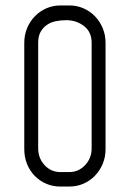

<svg xmlns="http://www.w3.org/2000/svg" viewBox="-20 -675 476 704"><path d="M202 -44H234Q268 -44 292 -69.5Q316 -95 316 -131V-518Q316 -558 288 -579.5Q260 -601 223 -601Q202 -601 183.5 -597Q165 -593 151 -583Q137 -573 128.5 -557.5Q120 -542 120 -518V-131Q120 -95 143.5 -69.5Q167 -44 202 -44ZM367 -518V-128Q367 -99 356.5 -74Q346 -49 328 -30.5Q310 -12 286 -1.5Q262 9 234 9H201Q173 9 149 -1.5Q125 -12 107 -30.5Q89 -49 79 -74Q69 -99 69 -128V-518Q69 -547 79.5 -572Q90 -597 108 -615.5Q126 -634 150 -644.5Q174 -655 202 -655H235Q262 -655 286 -644.5Q310 -634 328 -615.5Q346 -597 356.5 -572Q367 -547 367 -518Z"/></svg>

Font: Marvel
Style: Regular
Weight: 400
Designer: Carolina Trebol
Foundry: Carolina Trebol
Version: Version 1.001